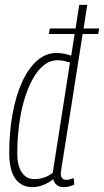

<svg xmlns="http://www.w3.org/2000/svg" viewBox="-20 -760 428 790"><path d="M242 10Q208 10 199 -23Q184 -10 161 0Q138 10 114 10Q68 10 43 -25Q18 -60 18 -131Q18 -216 31.5 -290.5Q45 -365 70.5 -421.5Q96 -478 132 -510Q168 -542 212 -542Q229 -542 243.5 -539Q258 -536 273 -531L287 -620H181L185 -643H291L306 -740H339Q331 -691 324 -643H388L384 -620H320Q294 -456 277 -347Q260 -238 249.5 -173Q239 -108 234.5 -79Q230 -50 230 -47Q230 -20 253 -20Q261 -20 268.5 -22.5Q276 -25 283 -27L286 -1Q265 10 242 10ZM121 -23Q164 -23 197 -49L268 -503Q255 -507 243 -509.5Q231 -512 216 -512Q179 -512 148.5 -481Q118 -450 96 -396Q74 -342 62.5 -273Q51 -204 51 -128Q51 -79 69.5 -51Q88 -23 121 -23Z"/></svg>

Font: Georama Condensed ExtraLight
Style: Italic
Weight: 200
Width: 3
Italic angle: -9°
Designer: Jean-Baptiste Levee
Foundry: Production Type
Version: Version 1.000